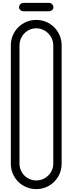

<svg xmlns="http://www.w3.org/2000/svg" viewBox="-20 -1308 502 1330"><path d="M142 -1288C126 -1288 112 -1274 112 -1258C112 -1242 126 -1230 142 -1230H318H320C336 -1230 350 -1242 350 -1258C350 -1274 336 -1288 320 -1288H318ZM231 -1170C133 -1170 55 -1092 55 -994V-174C55 -76 133 2 231 2C329 2 407 -76 407 -174V-994C407 -1092 329 -1170 231 -1170ZM231 -1112C295 -1112 349 -1058 349 -994V-174C349 -110 295 -58 231 -58C167 -58 115 -110 115 -174V-994C115 -1058 167 -1112 231 -1112Z"/></svg>

Font: bauhaus_2017
Style: _regular
Weight: 400
Version: Version 1.0